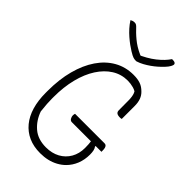

<svg xmlns="http://www.w3.org/2000/svg" viewBox="-284 -1051 1169 1169"><g transform="rotate(45 300.0 -466.5)"><path d="M287 -300H541Q549 -300 554 -295.5Q559 -291 561.5 -282.5Q564 -274 564 -260V-250H309Q303 -250 298.5 -253Q294 -256 291 -260.5Q288 -265 286 -271.5Q284 -278 284 -285Q284 -290 285 -294Q286 -298 287 -300ZM371 -720Q389 -720 403.5 -718Q418 -716 431 -711.5Q444 -707 455 -699.5Q466 -692 476 -682Q493 -666 501.5 -643.5Q510 -621 510 -590Q510 -572 510 -553.5Q510 -535 510 -516.5Q510 -498 510 -479Q507 -478 503.5 -477.5Q500 -477 496 -477Q477 -477 468.5 -483.5Q460 -490 460 -504Q460 -559 459.5 -590Q459 -621 452 -640Q445 -659 425 -678L472 -634Q447 -656 421.5 -663Q396 -670 371 -670Q316 -670 270.5 -641.5Q225 -613 191.5 -561Q158 -509 140 -437.5Q122 -366 122 -280V-266Q122 -245 123.5 -222Q125 -199 129 -163Q149 -105 192.5 -67.5Q236 -30 306 -30Q357 -30 395.5 -51Q434 -72 455.5 -109.5Q477 -147 477 -196Q477 -213 476 -227.5Q475 -242 473 -255Q471 -268 468 -279H530L513 -246Q521 -236 524 -221.5Q527 -207 527 -189Q527 -144 512 -106.5Q497 -69 469 -41Q450 -22 424.5 -8Q399 6 369.5 13Q340 20 306 20Q249 20 205.5 0.5Q162 -19 131.5 -56Q101 -93 85.5 -145.5Q70 -198 70 -264V-281Q70 -380 91.5 -460.5Q113 -541 152.5 -599Q192 -657 247.5 -688.5Q303 -720 371 -720ZM325 -790Q323 -790 321.5 -790Q320 -790 318.5 -790Q317 -790 316 -790Q309 -790 298 -793Q287 -796 261 -812Q246 -821 227.5 -834.5Q209 -848 190 -864.5Q171 -881 153.5 -900.5Q136 -920 122 -942Q129 -946 135.5 -948Q142 -950 151 -950Q160 -950 166.5 -945.5Q173 -941 186 -927Q214 -897 249 -871Q284 -845 343 -822L285 -833Q301 -833 317.5 -833Q334 -833 351 -833L293 -821Q359 -849 402.5 -883.5Q446 -918 469 -953H475Q485 -953 490.5 -951Q496 -949 498.5 -945.5Q501 -942 501 -937Q501 -932 494.5 -919.5Q488 -907 472 -890Q457 -874 440.5 -859.5Q424 -845 405.5 -832Q387 -819 367 -808Q347 -797 325 -790Z"/></g></svg>

Font: Recursive Monospace Casual Light
Style: Regular
Weight: 300
Version: Version 1.047